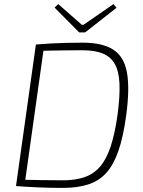

<svg xmlns="http://www.w3.org/2000/svg" viewBox="-20 -907 699 936"><path d="M383 -699Q479 -699 532 -665Q585 -631 599 -553Q613 -475 595 -343Q581 -240 557.5 -172Q534 -104 498.5 -64.5Q463 -25 410.5 -8Q358 9 287 9Q224 9 166.5 6.5Q109 4 58 0L81 -31Q127 -30 178.5 -29Q230 -28 286 -28Q348 -28 392.5 -43.5Q437 -59 468 -95Q499 -131 519.5 -193Q540 -255 553 -347Q565 -437 562.5 -498Q560 -559 540 -594.5Q520 -630 481.5 -646Q443 -662 382 -662Q344 -662 307 -661.5Q270 -661 235.5 -660.5Q201 -660 170 -659L155 -690Q189 -693 226.5 -695Q264 -697 303.5 -698Q343 -699 383 -699ZM196 -690 99 0H58L155 -690ZM533 -887 548 -869 395 -749H366L246 -870L264 -887L379 -786H387Z"/></svg>

Font: Exo 2 ExtraLight
Style: Italic
Weight: 250
Italic angle: -8°
Designer: Natanael Gama
Foundry: Natanael Gama
Version: Version 2.010